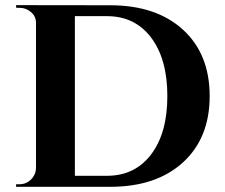

<svg xmlns="http://www.w3.org/2000/svg" viewBox="-20 -720 868 740"><path d="M42 -700.2 404.8 -699.7Q582 -699.7 685.1 -605.7Q788.1 -511.7 788.1 -349.6Q788.1 -188 685.1 -94Q582 0 404.8 0H42V-9.8H54.7Q81.1 -9.8 99.6 -28.3Q118.2 -46.9 118.7 -72.8V-632.8Q118.7 -656.7 99.6 -673.3Q80.6 -689.9 55.2 -689.9H42.5ZM268.6 -657.7V-42.5H392.6Q500 -42.5 562.5 -125Q625 -207.5 625 -349.6Q625 -492.2 562.5 -575Q500 -657.7 392.6 -657.7Z"/></svg>

Font: Cinzel Bold
Style: Regular
Weight: 700
Designer: Natanael Gama
Version: Version 1.001;PS 001.001;hotconv 1.0.56;makeotf.lib2.0.21325